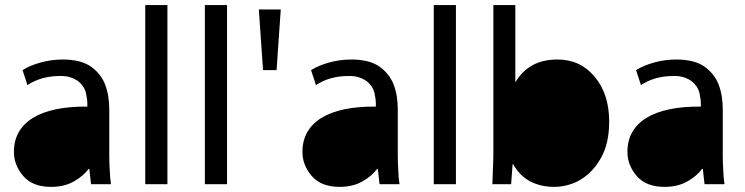

<svg xmlns="http://www.w3.org/2000/svg" viewBox="-20 -730 2954 761"><path d="M413.1 -296.9V-116.2C413.1 -95.4 413.7 -74.9 415 -54.7C415.7 -34.5 417.3 -16.3 419.9 0H340.8C337.6 -30.6 335.3 -50.8 334 -60.5H331.1C317.4 -41.7 297.9 -25.1 272.5 -10.7C247.1 3.6 217.1 10.7 182.6 10.7C133.8 10.7 97 -3.6 72.3 -32.2C47.5 -60.9 35.2 -92.8 35.2 -127.9C35.2 -186.5 60.2 -231.4 110.4 -262.7C160.5 -293.3 232.4 -308.3 326.2 -307.6V-318.4C326.2 -330.7 324.2 -345.7 320.3 -363.3C315.8 -380.2 306 -394.9 291 -407.2C282.6 -413.7 272.5 -418.9 260.7 -422.9C248.4 -427.4 233.4 -429.4 215.8 -428.7C193 -428.7 170.6 -425.8 148.4 -419.9C125.7 -413.4 105.8 -404.3 88.9 -392.6C79.8 -419.3 73.2 -439.1 69.3 -452.1C88.9 -464.5 113 -474.6 141.6 -482.4C169.6 -490.2 198.6 -494.1 228.5 -494.1C276.7 -494.1 314.1 -484.7 340.8 -465.8C366.9 -446.9 385.4 -423.5 396.5 -395.5C402.3 -379.9 406.6 -363.9 409.2 -347.7C411.8 -330.7 413.1 -313.8 413.1 -296.9Z M555.7 0V-710H643.6V0Z M792 0V-710H879.9V0Z M1005.9 -692.4H1092.8C1084.3 -571.9 1078.8 -491.9 1076.2 -452.1H1022.5C1014 -571.9 1008.5 -652 1005.9 -692.4Z M1556.6 -296.9V-116.2C1556.6 -95.4 1557.3 -74.9 1558.6 -54.7C1559.2 -34.5 1560.9 -16.3 1563.5 0H1484.4C1481.1 -30.6 1478.8 -50.8 1477.5 -60.5H1474.6C1460.9 -41.7 1441.4 -25.1 1416 -10.7C1390.6 3.6 1360.7 10.7 1326.2 10.7C1277.3 10.7 1240.6 -3.6 1215.8 -32.2C1191.1 -60.9 1178.7 -92.8 1178.7 -127.9C1178.7 -186.5 1203.8 -231.4 1253.9 -262.7C1304 -293.3 1376 -308.3 1469.7 -307.6V-318.4C1469.7 -330.7 1467.8 -345.7 1463.9 -363.3C1459.3 -380.2 1449.5 -394.9 1434.6 -407.2C1426.1 -413.7 1416 -418.9 1404.3 -422.9C1391.9 -427.4 1377 -429.4 1359.4 -428.7C1336.6 -428.7 1314.1 -425.8 1292 -419.9C1269.2 -413.4 1249.3 -404.3 1232.4 -392.6C1223.3 -419.3 1216.8 -439.1 1212.9 -452.1C1232.4 -464.5 1256.5 -474.6 1285.2 -482.4C1313.2 -490.2 1342.1 -494.1 1372.1 -494.1C1420.2 -494.1 1457.7 -484.7 1484.4 -465.8C1510.4 -446.9 1529 -423.5 1540 -395.5C1545.9 -379.9 1550.1 -363.9 1552.7 -347.7C1555.3 -330.7 1556.6 -313.8 1556.6 -296.9Z M1699.2 0V-710H1787.1V0Z M1935.5 -125V-710H2022.5V-406.2H2024.4C2040 -432.9 2061.5 -454.4 2088.9 -470.7C2116.9 -486.3 2150.4 -494.1 2189.5 -494.1C2250 -494.1 2299.2 -471.4 2336.9 -425.8C2375.3 -380.2 2394.5 -321 2394.5 -248C2394.5 -191.4 2384.1 -144.2 2363.3 -106.4C2342.4 -68.7 2316.4 -40 2285.2 -20.5C2268.9 -10.1 2251.3 -2.3 2232.4 2.9C2213.5 8.1 2195 10.7 2176.8 10.7C2141.6 10.7 2110 3.6 2082 -10.7C2054.7 -25.1 2031.9 -47.9 2013.7 -79.1H2011.7C2009.1 -39.4 2007.2 -13 2005.9 0H1931.6C1932.3 -16.3 1932.9 -35.8 1933.6 -58.6C1934.9 -81.4 1935.5 -103.5 1935.5 -125Z M2844.7 -296.9V-116.2C2844.7 -95.4 2845.4 -74.9 2846.7 -54.7C2847.3 -34.5 2849 -16.3 2851.6 0H2772.5C2769.2 -30.6 2766.9 -50.8 2765.6 -60.5H2762.7C2749 -41.7 2729.5 -25.1 2704.1 -10.7C2678.7 3.6 2648.8 10.7 2614.3 10.7C2565.4 10.7 2528.6 -3.6 2503.9 -32.2C2479.2 -60.9 2466.8 -92.8 2466.8 -127.9C2466.8 -186.5 2491.9 -231.4 2542 -262.7C2592.1 -293.3 2664.1 -308.3 2757.8 -307.6V-318.4C2757.8 -330.7 2755.9 -345.7 2752 -363.3C2747.4 -380.2 2737.6 -394.9 2722.7 -407.2C2714.2 -413.7 2704.1 -418.9 2692.4 -422.9C2680 -427.4 2665 -429.4 2647.5 -428.7C2624.7 -428.7 2602.2 -425.8 2580.1 -419.9C2557.3 -413.4 2537.4 -404.3 2520.5 -392.6C2511.4 -419.3 2504.9 -439.1 2501 -452.1C2520.5 -464.5 2544.6 -474.6 2573.2 -482.4C2601.2 -490.2 2630.2 -494.1 2660.2 -494.1C2708.3 -494.1 2745.8 -484.7 2772.5 -465.8C2798.5 -446.9 2817.1 -423.5 2828.1 -395.5C2834 -379.9 2838.2 -363.9 2840.8 -347.7C2843.4 -330.7 2844.7 -313.8 2844.7 -296.9Z"/></svg>

Font: ImmaginiFont
Style: Regular
Weight: 400
Version: Version 1.0